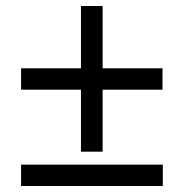

<svg xmlns="http://www.w3.org/2000/svg" viewBox="-20 -618 612 638"><path d="M321 -391H520V-320H321V-114H249V-320H50V-391H249V-598H321ZM50 0V-71H521V0Z"/></svg>

Font: Go Noto Current
Style: Regular
Weight: 400
Designer: Monotype Design Team
Foundry: Monotype Imaging Inc.
Version: Version 2.007; ttfautohint (v1.8) -l 8 -r 50 -G 200 -x 14 -D